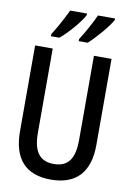

<svg xmlns="http://www.w3.org/2000/svg" viewBox="-102 -1002 733 1074"><g transform="rotate(10 265.0 -465.0)"><path d="M284 -792V-780H335C375 -816 440 -890 462 -931V-940H365C351 -907 314 -838 284 -792ZM126 -792V-780H174C222 -820 281 -889 303 -931V-940H207C191 -905 157 -840 126 -792ZM264 10C412 10 482 -75 482 -225V-714H382V-237C382 -131 348 -79 265 -79C185 -79 148 -129 148 -236V-714H48V-227C48 -72 119 10 264 10Z"/></g></svg>

Font: Noto Sans Mono Condensed Medium
Style: Regular
Weight: 500
Width: 3
Designer: Monotype Design Team
Foundry: Monotype Imaging Inc.
Version: Version 2.014